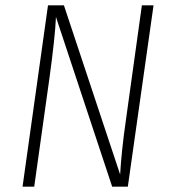

<svg xmlns="http://www.w3.org/2000/svg" viewBox="-20 -704 641 724"><path d="M462 0H403L191 -640Q188 -566 166 -406L109 0H65L161 -684H221L433 -46Q438 -135 455 -253L515 -684H559Z"/></svg>

Font: Fira Sans Condensed ExtraLight
Style: Italic
Weight: 275
Width: 3
Italic angle: -8°
Designer: Carrois Corporate & Edenspiekermann AG
Foundry: Carrois Corporate GbR & Edenspiekermann AG
Version: Version 4.203